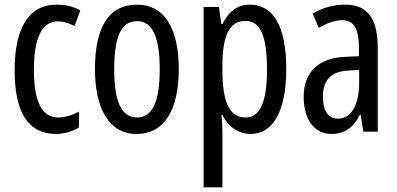

<svg xmlns="http://www.w3.org/2000/svg" viewBox="-20 -567 1710 827"><path d="M221 10C251 10 292 0 320 -18V-86C289 -70 259 -61 230 -61C161 -61 126 -129 126 -266C126 -404 161 -475 229 -475C252 -475 276 -468 301 -455L326 -522C298 -538 265 -547 223 -547C101 -547 43 -441 43 -265C43 -82 102 10 221 10Z M750 -269C750 -452 684 -547 570 -547C446 -547 389 -446 389 -269C389 -101 449 10 568 10C693 10 750 -102 750 -269ZM472 -269C472 -407 501 -476 570 -476C637 -476 668 -407 668 -269C668 -130 637 -61 570 -61C502 -61 472 -132 472 -269Z M1055 -547C1007 -547 967 -522 938 -464H933L923 -537H857V240H938V0C938 -20 936 -44 934 -72H938C963 -20 1008 10 1060 10C1158 10 1213 -92 1213 -269C1213 -454 1158 -547 1055 -547ZM1037 -477C1104 -477 1130 -407 1130 -268C1130 -127 1100 -61 1038 -61C970 -61 938 -124 938 -265V-285C938 -417 970 -477 1037 -477Z M1467 -547C1416 -547 1369 -534 1327 -508L1353 -447C1391 -469 1424 -480 1454 -480C1505 -480 1526 -442 1526 -360V-325L1465 -322C1352 -317 1288 -256 1288 -150C1288 -65 1325 10 1408 10C1464 10 1503 -18 1531 -74H1533L1545 0H1607V-362C1607 -480 1568 -547 1467 -547ZM1479 -263 1527 -266V-212C1527 -114 1492 -56 1436 -56C1395 -56 1371 -86 1371 -152C1371 -222 1406 -259 1479 -263Z"/></svg>

Font: Noto Sans Lao Looped ExtraCondensed
Style: Regular
Weight: 400
Width: 2
Designer: Mark Frömberg, Ben Mitchell
Foundry: The Fontpad Ltd
Version: Version 1.002